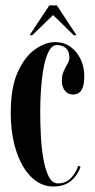

<svg xmlns="http://www.w3.org/2000/svg" viewBox="-20 -683 353 714"><path d="M178 10.5Q132 10.5 96.2 -24.8Q60.5 -60 40.2 -122.2Q20 -184.5 20 -265Q20 -358.5 46.5 -416Q73 -473.5 111.2 -500Q149.5 -526.5 185 -526.5Q232.5 -526.5 263 -489.2Q293.5 -452 293.5 -398Q293.5 -331.5 252 -331.5Q232.5 -331.5 221.2 -345.8Q210 -360 210 -384.5Q210 -403 217 -418.2Q224 -433.5 231 -445.8Q238 -458 238 -468Q238 -492.5 225 -504Q212 -515.5 191.5 -515.5Q173 -515.5 160.8 -491Q148.5 -466.5 141.8 -428.2Q135 -390 132.2 -347.5Q129.5 -305 129.5 -268.5Q129.5 -228 131.8 -181.5Q134 -135 141 -94Q148 -53 161 -27Q174 -1 195.5 -1Q226.5 -1 246.2 -23.5Q266 -46 270.5 -67L279.5 -62.5Q269.5 -32.5 244.8 -11Q220 10.5 178 10.5ZM90 -552 163.5 -663H191.5L264.5 -552H254.5L177.5 -627L100 -552Z"/></svg>

Font: Imbue 100pt SemiBold
Style: Regular
Weight: 600
Designer: Tyler Finck
Foundry: Etcetera Type Company
Version: Version 1.102; ttfautohint (v1.8.3)